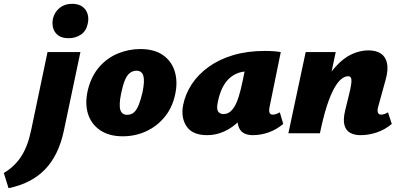

<svg xmlns="http://www.w3.org/2000/svg" viewBox="-146 -701 2101 1010"><path d="M18 -17 104 -427H277L190 -14Q163 115 91.5 189.5Q20 264 -101 289L-126 209Q-71 177 -35.5 123.5Q0 70 18 -17ZM215 -500Q180 -500 160 -515Q140 -530 133.5 -554Q127 -578 133 -605Q142 -639 168.5 -660Q195 -681 233 -681Q267 -681 287.5 -666Q308 -651 315 -626.5Q322 -602 315 -574Q307 -537 279 -518.5Q251 -500 215 -500Z M500 16Q427 16 380 -16.5Q333 -49 316.5 -103.5Q300 -158 316 -227Q334 -300 375.5 -348Q417 -396 474 -419.5Q531 -443 592 -443Q666 -443 711.5 -411Q757 -379 773.5 -324.5Q790 -270 775 -202Q760 -134 719.5 -85Q679 -36 622 -10Q565 16 500 16ZM523 -97Q545 -97 559.5 -110.5Q574 -124 584.5 -151Q595 -178 604 -217Q616 -276 608 -302.5Q600 -329 572 -329Q552 -329 536.5 -316.5Q521 -304 510.5 -278Q500 -252 491 -209Q479 -149 487 -123Q495 -97 523 -97Z M944 10Q867 10 836 -35.5Q805 -81 817 -147Q829 -207 863 -258.5Q897 -310 952 -349.5Q1007 -389 1081 -411Q1155 -433 1245 -433Q1275 -433 1294.5 -431.5Q1314 -430 1331 -427L1272 -138Q1264 -98 1288 -98Q1295 -98 1304.5 -100.5Q1314 -103 1326 -110L1344 -49Q1308 -19 1267 -4.5Q1226 10 1183 10Q1155 10 1135 -1.5Q1115 -13 1107 -40.5Q1099 -68 1108 -117L1135 -249L1221 -277Q1206 -210 1178.5 -157Q1151 -104 1114 -66.5Q1077 -29 1033.5 -9.5Q990 10 944 10ZM1029 -101Q1047 -101 1061 -110.5Q1075 -120 1087.5 -140.5Q1100 -161 1110.5 -195Q1121 -229 1131 -278L1151 -377L1209 -320Q1197 -324 1186 -325Q1175 -326 1163 -326Q1124 -326 1095.5 -312.5Q1067 -299 1047.5 -275.5Q1028 -252 1016 -221Q1004 -190 998 -154Q993 -125 1002.5 -113Q1012 -101 1029 -101Z M1750 10Q1720 10 1697.5 -1.5Q1675 -13 1666.5 -41Q1658 -69 1669 -117L1696 -228Q1704 -264 1702.5 -282Q1701 -300 1686 -300Q1667 -300 1648 -284Q1629 -268 1610 -233Q1591 -198 1572.5 -140.5Q1554 -83 1537 0H1478Q1503 -130 1538.5 -214.5Q1574 -299 1616.5 -347Q1659 -395 1703.5 -415.5Q1748 -436 1792 -436Q1833 -436 1858 -419Q1883 -402 1890 -368Q1897 -334 1883 -283L1843 -138Q1838 -120 1842 -109Q1846 -98 1859 -98Q1866 -98 1874.5 -100.5Q1883 -103 1895 -110L1915 -49Q1879 -19 1836.5 -4.5Q1794 10 1750 10ZM1371 0 1462 -427H1620L1530 0Z"/></svg>

Font: Ysabeau Office Black
Style: Italic
Weight: 900
Italic angle: -12°
Designer: Christian Thalmann (Catharsis Fonts)
Version: Version 2.001;gftools[0.9.30]; featfreeze: tnum,lnum,ss02